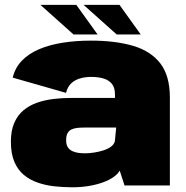

<svg xmlns="http://www.w3.org/2000/svg" viewBox="-20 -767 768 794"><path d="M279 7.5Q315.5 7.5 348 2Q380.5 -3.5 406.8 -13.2Q433 -23 450.5 -35.5Q468 -48 475 -61.5L495 0H682.5V-363.5Q682.5 -453.5 643 -504.8Q603.5 -556 530.2 -577.5Q457 -599 356 -599Q293 -599 238.2 -590.2Q183.5 -581.5 141 -563.2Q98.5 -545 70.5 -516Q42.5 -487 32.5 -446L253 -383Q259.5 -408.5 275 -422.8Q290.5 -437 311.8 -443Q333 -449 357 -449Q383.5 -449 406 -443Q428.5 -437 442 -421.2Q455.5 -405.5 455.5 -375.5V-362H274Q237.5 -362 201.8 -357.8Q166 -353.5 134 -342.5Q102 -331.5 77.5 -311.2Q53 -291 39 -259Q25 -227 25 -180.5Q25 -132 39.2 -98.2Q53.5 -64.5 78.5 -43.8Q103.5 -23 136 -11.8Q168.5 -0.5 205.2 3.5Q242 7.5 279 7.5ZM331 -133Q317 -133 303.2 -135Q289.5 -137 278.2 -142.5Q267 -148 260.2 -158.5Q253.5 -169 253.5 -187Q253.5 -205 259 -215.5Q264.5 -226 274.2 -231Q284 -236 297.8 -237.8Q311.5 -239.5 327.5 -239.5H460.5L455 -183.5Q452 -170 439 -160.5Q426 -151 407.2 -145Q388.5 -139 368.2 -136Q348 -133 331 -133ZM462.5 -624.5H562L474 -747H325.5ZM284 -624.5H383.5L295.5 -747H147Z"/></svg>

Font: Anybody UltraCondensed Thin Black
Style: Regular
Weight: 900
Version: Version 1.111